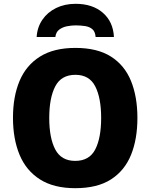

<svg xmlns="http://www.w3.org/2000/svg" viewBox="-20 -976 789 1006"><path d="M700 -358Q700 -247 666.5 -164.5Q633 -82 561.5 -36Q490 10 374 10Q262 10 189.5 -36Q117 -82 82.5 -165Q48 -248 48 -359Q48 -470 82.5 -552Q117 -634 189.5 -679.5Q262 -725 375 -725Q490 -725 561.5 -679.5Q633 -634 666.5 -551.5Q700 -469 700 -358ZM238 -358Q238 -253 269.5 -193Q301 -133 374 -133Q448 -133 479 -193Q510 -253 510 -358Q510 -463 479 -523.5Q448 -584 375 -584Q301 -584 269.5 -523.5Q238 -463 238 -358ZM376 -956Q465 -956 519 -909Q573 -862 577 -782H481Q479 -810 464 -823Q449 -836 425 -839.5Q401 -843 376 -843Q355 -843 331.5 -838.5Q308 -834 290.5 -821Q273 -808 270 -782H172Q175 -833 202 -872.5Q229 -912 274 -934Q319 -956 376 -956Z"/></svg>

Font: Noto Sans Disp ExtBd
Style: Regular
Weight: 800
Designer: Monotype Design Team
Foundry: Monotype Imaging Inc.
Version: Version 2.000;GOOG;noto-source:20170915:90ef993387c0; ttfaut